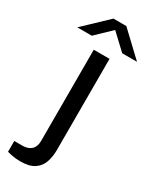

<svg xmlns="http://www.w3.org/2000/svg" viewBox="-291 -784 834 1033"><g transform="rotate(30 125.5 -267.0)"><path d="M33 191Q19 191 4.5 189.5Q-10 188 -23.5 185Q-37 182 -48 179V112H2Q38 112 57.5 93.5Q77 75 77 39V-527H175V39Q175 81 163 115.5Q151 150 120.5 170.5Q90 191 33 191ZM-60 -587 85 -725H165L311 -587H219L100 -699H147L30 -587Z"/></g></svg>

Font: Archivo Expanded
Style: Regular
Weight: 400
Width: 7
Designer: Hector Gatti
Foundry: Omnibus-Type
Version: Version 2.001